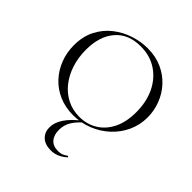

<svg xmlns="http://www.w3.org/2000/svg" viewBox="-238 -802 1242 1242"><g transform="rotate(45 383.0 -180.5)"><path d="M366 12Q294 12 235.5 -13.5Q177 -39 135.5 -84Q94 -129 71.5 -187.5Q49 -246 49 -312Q49 -393 80.5 -454Q112 -515 164 -555.5Q216 -596 278 -616Q340 -636 401 -636Q475 -636 533.5 -609.5Q592 -583 633 -538Q674 -493 695.5 -436Q717 -379 717 -319Q717 -249 689 -189Q661 -129 612.5 -84Q564 -39 500.5 -13.5Q437 12 366 12ZM401.4 -9Q468.6 -9 523 -41.4Q577.4 -73.8 609.3 -137Q641.2 -200.2 641.2 -290.8Q641.2 -385.2 606.4 -457.6Q571.6 -530 508.4 -571.5Q445.2 -613 359.4 -613Q248.4 -613 186.6 -541.6Q124.8 -470.2 124.8 -346.6Q124.8 -276 144.6 -214.5Q164.4 -153 201.3 -106.7Q238.2 -60.4 288.9 -34.7Q339.6 -9 401.4 -9ZM433.6 -6 445.2 -1Q404.6 35.4 386.2 69.5Q367.8 103.6 367.8 143.4Q367.8 190.4 391.3 217.7Q414.8 245 460.8 245Q483.8 245 499.2 237.9Q514.6 230.8 526.2 222Q529.2 220 532.7 224Q536.2 228 533.2 230Q505.8 254 479.3 264.5Q452.8 275 425.2 275Q371 275 341.9 247.4Q312.8 219.8 312.8 176.2Q312.8 131.2 343.1 85.9Q373.4 40.6 433.6 -6Z"/></g></svg>

Font: Cormorant Light
Style: Regular
Weight: 300
Designer: Christian Thalmann (Catharsis Fonts)
Foundry: Catharsis Fonts
Version: Version 4.000